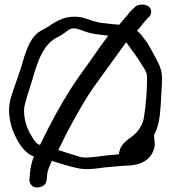

<svg xmlns="http://www.w3.org/2000/svg" viewBox="-20 -740 753 846"><path d="M662 -98V-100C662 -113 659 -129 659 -140V-146C679 -181 685 -227 688 -275C689 -298 694 -368 694 -392C694 -424 687 -443 675 -468C662 -494 643 -527 628 -553C612 -572 605 -588 584 -604C601 -623 614 -643 629 -658L637 -666C643 -672 646 -680 646 -689C646 -711 624 -720 606 -720C594 -720 582 -716 576 -711V-710L567 -702C558 -694 550 -686 542 -674C533 -664 518 -646 505 -631C482 -633 460 -635 438 -638H437C407 -640 378 -652 349 -661L348 -662H346C276 -678 227 -647 195 -624L177 -614C168 -609 157 -603 147 -596C113 -568 100 -527 86 -488V-487C73 -440 54 -386 38 -341C29 -314 20 -289 20 -254C20 -220 28 -183 40 -157C58 -113 85 -67 130 -50C120 -30 113 3 112 25L110 49C107 66 121 86 141 86C161 86 184 77 185 54L188 29C189 12 199 -9 208 -31C246 -20 279 -8 322 1C356 8 387 5 416 1C447 -4 490 -6 530 -10C602 -10 651 -36 662 -98ZM306 -615C315 -616 325 -611 342 -606C374 -592 415 -587 457 -583C413 -525 372 -462 329 -404C277 -330 234 -255 192 -173L156 -101C137 -109 135 -115 120 -139C102 -167 86 -207 86 -252C86 -262 87 -271 90 -281C102 -328 120 -378 134 -428C155 -492 176 -543 227 -573C244 -581 261 -592 275 -603C284 -610 293 -615 303 -615ZM272 -150C314 -228 354 -303 405 -373C448 -432 493 -495 536 -554C561 -520 590 -480 611 -445C624 -424 628 -418 628 -394C628 -345 623 -273 615 -229V-228C611 -193 592 -166 571 -146C553 -130 514 -112 506 -72L504 -63V-60C503 -60 494 -59 490 -59C463 -57 427 -53 401 -49L366 -46C344 -44 329 -49 307 -57H306C280 -64 264 -71 237 -79Z"/></svg>

Font: Stray Cat
Style: ExBdExt
Weight: 800
Version: Version 1.0